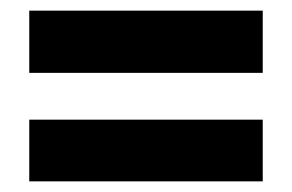

<svg xmlns="http://www.w3.org/2000/svg" viewBox="-20 -506 549 361"><path d="M35 -369V-486H474V-369ZM35 -165V-281H474V-165Z"/></svg>

Font: Noto Sans Telugu Condensed ExtraBold
Style: Regular
Weight: 800
Width: 3
Designer: Jelle Bosma - Monotype Design Team
Foundry: Monotype Imaging Inc.
Version: Version 2.005; ttfautohint (v1.8.4.7-5d5b)